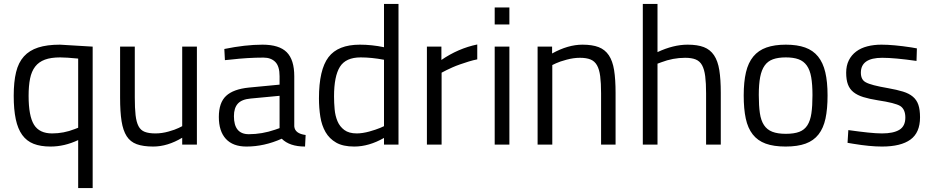

<svg xmlns="http://www.w3.org/2000/svg" viewBox="-20 -738 4759 980"><path d="M238 10Q187 10 151.5 -4Q116 -18 93.5 -49Q71 -80 60.5 -129.5Q50 -179 50 -249Q50 -320 62 -369.5Q74 -419 102 -450Q130 -481 175 -495.5Q220 -510 286 -510L453 -500V222H379V-23Q309 10 238 10ZM287 -445Q240 -445 209 -433.5Q178 -422 159.5 -398Q141 -374 133.5 -337Q126 -300 126 -249Q126 -146 153.5 -101.5Q181 -57 246 -57Q305 -57 361 -79L379 -86V-439Q318 -445 287 -445Z M910 -94V-500H985V0H910V-35Q835 10 762 10Q711 10 678 -2Q645 -14 626.5 -43Q608 -72 600.5 -119.5Q593 -167 593 -239V-500H668V-240Q668 -186 672 -150.5Q676 -115 687 -94Q698 -73 719 -65Q740 -57 773 -57Q806 -57 840 -66.5Q874 -76 892 -85Z M1482 -349V-93Q1485 -56 1540 -49L1537 10Q1458 10 1418 -30Q1329 10 1238 10Q1169 10 1133 -29Q1097 -68 1097 -141Q1097 -214 1134 -248.5Q1171 -283 1250 -291L1407 -306V-349Q1407 -400 1385 -422Q1363 -444 1325 -444Q1285 -444 1243.5 -441.5Q1202 -439 1159 -434L1128 -431L1125 -488Q1232 -510 1320 -510Q1405 -510 1443.5 -471.5Q1482 -433 1482 -349ZM1174 -145Q1174 -53 1250 -53Q1317 -53 1384 -76L1407 -84V-249L1259 -235Q1214 -231 1194 -209Q1174 -187 1174 -145Z M1940 -718H2014V0H1940V-34Q1863 10 1788 10Q1731 10 1696 -10Q1661 -30 1641.5 -64Q1622 -98 1615 -142.5Q1608 -187 1608 -236Q1608 -382 1656.5 -446Q1705 -510 1817 -510Q1878 -510 1940 -497ZM1801 -57Q1815 -57 1831.5 -59.5Q1848 -62 1864.5 -66.5Q1881 -71 1895.5 -76Q1910 -81 1920 -85L1940 -94V-433Q1876 -445 1821 -445Q1745 -445 1715 -397Q1685 -349 1685 -246Q1685 -214 1688 -180.5Q1691 -147 1702.5 -119.5Q1714 -92 1737.5 -74.5Q1761 -57 1801 -57Z M2234 0H2159V-500H2233V-432Q2319 -491 2416 -511V-435Q2395 -431 2372.5 -424Q2350 -417 2328.5 -409.5Q2307 -402 2289 -394Q2271 -386 2259 -380L2234 -367Z M2580 0V-500H2505V0ZM2580 -613V-700H2505V-613Z M2799 -406V0H2724V-500H2798V-465Q2879 -510 2953 -510Q3003 -510 3035.5 -497.5Q3068 -485 3087.5 -456Q3107 -427 3114.5 -380Q3122 -333 3122 -264V0H3048V-262Q3048 -314 3043.5 -349Q3039 -384 3027 -405Q3015 -426 2994 -434.5Q2973 -443 2940 -443Q2908 -443 2872.5 -433.5Q2837 -424 2818 -415Z M3336 -413V0H3261V-718H3336V-472Q3417 -510 3490 -510Q3540 -510 3572.5 -497.5Q3605 -485 3624.5 -456Q3644 -427 3651.5 -380Q3659 -333 3659 -264V0H3584V-262Q3584 -314 3579.5 -349Q3575 -384 3563.5 -405Q3552 -426 3531 -434.5Q3510 -443 3477 -443Q3415 -443 3355 -420Z M3776 -251Q3776 -320 3787.5 -369Q3799 -418 3825 -449.5Q3851 -481 3892 -495.5Q3933 -510 3991 -510Q4049 -510 4089.5 -495.5Q4130 -481 4155.5 -449.5Q4181 -418 4192.5 -369Q4204 -320 4204 -251Q4204 -182 4193.5 -133Q4183 -84 4158 -52Q4133 -20 4092 -5Q4051 10 3990 10Q3929 10 3888 -5Q3847 -20 3822 -52Q3797 -84 3786.5 -133Q3776 -182 3776 -251ZM3853 -253Q3853 -198 3858.5 -160.5Q3864 -123 3879.5 -99.5Q3895 -76 3922 -65.5Q3949 -55 3991 -55Q4033 -55 4059.5 -65Q4086 -75 4101 -98.5Q4116 -122 4121.5 -159.5Q4127 -197 4127 -252Q4127 -307 4120.5 -344Q4114 -381 4098 -403.5Q4082 -426 4056 -435.5Q4030 -445 3991 -445Q3952 -445 3925.5 -435.5Q3899 -426 3883 -403.5Q3867 -381 3860 -344.5Q3853 -308 3853 -253Z M4483 -443Q4374 -443 4374 -367Q4374 -331 4399 -318Q4425 -303 4513 -288Q4558 -280 4589 -270.5Q4620 -261 4639.5 -244.5Q4659 -228 4667.5 -203Q4676 -178 4676 -139Q4676 -61 4627 -25.5Q4578 10 4482 10Q4451 10 4414.5 6.5Q4378 3 4336 -4L4306 -9L4310 -74Q4367 -66 4410 -61.5Q4453 -57 4482 -57Q4540 -57 4570.5 -75.5Q4601 -94 4601 -138Q4601 -180 4575 -197Q4548 -213 4461 -226Q4417 -233 4386.5 -242.5Q4356 -252 4336.5 -267.5Q4317 -283 4308 -307Q4299 -331 4299 -367Q4299 -403 4312.5 -430Q4326 -457 4350 -475Q4374 -493 4407 -501.5Q4440 -510 4479 -510Q4510 -510 4548 -506.5Q4586 -503 4632 -496L4660 -491L4658 -427Q4602 -435 4558.5 -439Q4515 -443 4483 -443Z"/></svg>

Font: Sunflower Light
Style: Regular
Weight: 300
Designer: JIKJI
Foundry: JIKJI
Version: Version 1.00